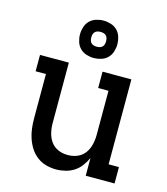

<svg xmlns="http://www.w3.org/2000/svg" viewBox="-114 -855 829 952"><g transform="rotate(15 300.0 -379.0)"><path d="M262 8Q236 8 210.5 1Q185 -6 164 -22Q143 -38 129 -60Q115 -82 106.5 -107Q98 -132 95 -158Q92 -184 92 -210V-436H39V-520H187V-210Q187 -193 189.5 -176.5Q192 -160 197.5 -144.5Q203 -129 213 -115.5Q223 -102 237 -93Q251 -84 267 -80Q283 -76 300 -76Q317 -76 333 -80Q349 -84 363 -93Q377 -102 387 -115.5Q397 -129 402.5 -144.5Q408 -160 410.5 -176.5Q413 -193 413 -210V-436H360V-520H508V-84H561V0H413V-91Q403 -69 388.5 -49.5Q374 -30 354 -17Q334 -4 310 2Q286 8 262 8ZM300 -574Q281 -574 262 -580Q243 -586 229.5 -599.5Q216 -613 210 -632Q204 -651 204 -670Q204 -689 210 -708Q216 -727 229.5 -740.5Q243 -754 262 -760Q281 -766 300 -766Q319 -766 338 -760Q357 -754 370.5 -740.5Q384 -727 390 -708Q396 -689 396 -670Q396 -651 390 -632Q384 -613 370.5 -599.5Q357 -586 338 -580Q319 -574 300 -574ZM300 -632Q308 -632 315.5 -634Q323 -636 328.5 -641.5Q334 -647 336 -654.5Q338 -662 338 -670Q338 -678 336 -685.5Q334 -693 328.5 -698.5Q323 -704 315.5 -706Q308 -708 300 -708Q292 -708 284.5 -706Q277 -704 271.5 -698.5Q266 -693 264 -685.5Q262 -678 262 -670Q262 -662 264 -654.5Q266 -647 271.5 -641.5Q277 -636 284.5 -634Q292 -632 300 -632Z"/></g></svg>

Font: Iosevka Etoile Medium
Style: Regular
Weight: 500
Designer: Belleve Invis
Foundry: Belleve Invis
Version: Version 22.1.2; ttfautohint (v1.8.4)